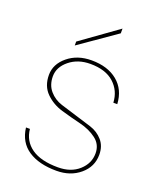

<svg xmlns="http://www.w3.org/2000/svg" viewBox="-139 -826 761 918"><g transform="rotate(20 241.5 -366.5)"><path d="M426 -135Q426 -74 378 -33.5Q330 7 259 7Q170 7 115.5 -29Q61 -65 52 -138H72Q78 -78 125.5 -44.5Q173 -11 260 -11Q326 -11 366.5 -47.5Q407 -84 407 -135Q407 -180 372 -206.5Q337 -233 287.5 -245Q238 -257 188.5 -271.5Q139 -286 104 -320.5Q69 -355 69 -412Q69 -467 117.5 -507Q166 -547 238 -547Q320 -547 370 -506Q420 -465 424 -392H404Q401 -452 358.5 -490.5Q316 -529 238 -529Q175 -529 132 -494Q89 -459 89 -412Q89 -368 114 -339Q139 -310 176.5 -298Q214 -286 257.5 -273Q301 -260 338.5 -248Q376 -236 401 -207.5Q426 -179 426 -135ZM137 -606 324 -740V-716L137 -586Z"/></g></svg>

Font: SVN-Poppins Thin
Style: Regular
Weight: 100
Designer: Ninad Kale (Devanagari), Jonny Pinhorn (Latin)
Foundry: Indian Type Foundry
Version: Version 3.002 2017